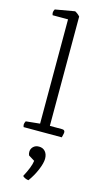

<svg xmlns="http://www.w3.org/2000/svg" viewBox="-142 -720 568 1035"><g transform="rotate(15 142.0 -202.5)"><path d="M247 0H34Q31 -8 31 -14Q31 -22 37 -33L115 -41V-623H29Q26 -630 26 -637Q26 -646 32 -656L141 -675Q158 -666 169 -653V-43H237Q253 -43 253 -29Q253 -23 249 -8ZM136 161 102 140Q100 136 99 131Q98 126 98 121Q98 104 110 92Q122 80 142 80Q164 80 177 95Q190 110 190 135Q190 159 174 197.5Q158 236 133 270Q112 267 100 255Q115 227 124.5 203Q134 179 136 161Z"/></g></svg>

Font: Scope One
Style: Regular
Weight: 400
Designer: Dalton Maag Ltd
Foundry: Dalton Maag Ltd
Version: Version 1.001; ttfautohint (v1.4.1) -l 11 -r 50 -G 50 -x 14 